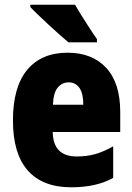

<svg xmlns="http://www.w3.org/2000/svg" viewBox="-20 -786 563 816"><path d="M267 -562Q372 -562 431.5 -497.5Q491 -433 491 -310V-225H204Q206 -121 306 -121Q349 -121 384.5 -131Q420 -141 461 -164V-30Q390 10 283 10Q161 10 98 -61.5Q35 -133 35 -274Q35 -416 95.5 -489Q156 -562 267 -562ZM272 -436Q244 -436 225.5 -414Q207 -392 205 -341H334Q334 -389 317.5 -412.5Q301 -436 272 -436ZM299 -766Q310 -746 328 -717.5Q346 -689 363.5 -662Q381 -635 392 -620V-606H271Q257 -618 234.5 -637.5Q212 -657 187.5 -680Q163 -703 142 -723Q121 -743 109 -756V-766Z"/></svg>

Font: Noto Sans Gurmukhi UI Condensed Black
Style: Regular
Weight: 900
Width: 3
Designer: Jelle Bosma - Monotype Design Team
Foundry: Monotype Imaging Inc.
Version: Version 2.004; ttfautohint (v1.8.4.7-5d5b)